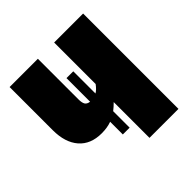

<svg xmlns="http://www.w3.org/2000/svg" viewBox="-149 -646 759 759"><g transform="rotate(-45 230.5 -266.5)"><path d="M425 -533V0H263V-200Q249 -186 236 -176V-84H198V-155Q174 -146 142 -146Q81 -146 47.5 -184.5Q14 -223 14 -292V-533H172V-306Q172 -287 177.5 -278Q183 -269 198 -267V-399H236V-275Q249 -282 263 -301V-533Z"/></g></svg>

Font: Fira Sans Compressed ExtraBold
Style: Regular
Weight: 800
Width: 1
Designer: bBox Type GmbH & Carrois Corporate GbR & Edenspiekermann AG
Foundry: bBox Type GmbH & Carrois Corporate GbR & Edenspiekermann AG
Version: Version 4.301